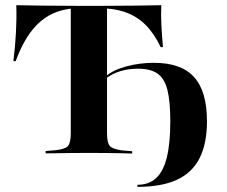

<svg xmlns="http://www.w3.org/2000/svg" viewBox="-20 -591 875 739"><path d="M289.5 -559.7Q241.1 -559.7 203.2 -546.8Q165.3 -533.9 135.5 -508.1Q105.6 -482.3 82.3 -444.4Q58.9 -406.5 40.3 -355.6H31.5Q38.7 -412.9 41.5 -467.3Q44.4 -521.8 42.7 -571Q85.5 -570.2 141.5 -569.4Q197.6 -568.5 280.6 -568.5H371Q451.6 -568.5 506 -569.4Q560.5 -570.2 600.8 -571Q599.2 -533.9 601.2 -493.5Q603.2 -453.2 607.3 -409.7H598.4Q573.4 -462.1 540.3 -495.2Q507.3 -528.2 462.5 -544Q417.7 -559.7 354.8 -559.7ZM312.1 -2.4Q279.8 -2.4 250.4 -2Q221 -1.6 197.2 -1.2Q173.4 -0.8 155.6 -0.8V-9.7L194.4 -12.9Q230.6 -16.9 241.5 -29Q252.4 -41.1 252.4 -78.2V-201.6H391.9V-78.2Q391.9 -41.1 402.8 -29Q413.7 -16.9 450 -12.1L488.7 -8.9V0Q471.8 -0.8 447.6 -1.2Q423.4 -1.6 394.4 -2Q365.3 -2.4 332.3 -2.4H322.6ZM252.4 -201.6V-562.9H391.9V-201.6ZM508.9 128.2V120.2Q553.2 120.2 581 94.4Q608.9 68.5 622.2 14.5Q635.5 -39.5 635.5 -125Q635.5 -201.6 624.2 -245.6Q612.9 -289.5 585.9 -308.1Q558.9 -326.6 511.3 -326.6Q437.1 -326.6 387.1 -288.7V-296.8Q413.7 -321 464.9 -335.1Q516.1 -349.2 572.6 -349.2Q677.4 -349.2 727 -294.4Q776.6 -239.5 776.6 -124.2Q776.6 -37.9 748 18.1Q719.4 74.2 660.5 101.2Q601.6 128.2 508.9 128.2Z"/></svg>

Font: Playfair 144pt SemiExpanded ExtraBold
Style: Regular
Weight: 800
Width: 6
Designer: Claus Eggers Sørensen
Foundry: Claus Eggers Sørensen
Version: Version 2.203